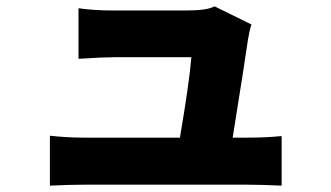

<svg xmlns="http://www.w3.org/2000/svg" viewBox="-20 -554 1040 604"><path d="M757 -121Q818 -121 866 -126V30Q800 27 759 27H244Q200 27 137 30V-127Q193 -121 244 -121H546Q576 -297 582 -374H338Q305 -374 227 -369V-528Q276 -521 337 -521H567Q631 -521 655 -534L771 -477Q765 -459 760 -429Q753 -378 712 -121Z"/></svg>

Font: Source Han Sans CN Heavy
Style: Bold
Weight: 900
Designer: Ryoko NISHIZUKA (kana & ideographs); Paul D. Hunt (Latin, Greek & Cyrillic); Wenlong ZHANG (bopomofo); Sandoll Communica
Foundry: Adobe Systems Incorporated
Version: Version 1.000;PS 1;hotconv 1.0.78;makeotf.lib2.5.61930